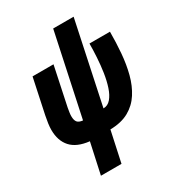

<svg xmlns="http://www.w3.org/2000/svg" viewBox="-231 -893 1155 1267"><g transform="rotate(-30 347.0 -259.5)"><path d="M160.2 240.2 210.9 6.8Q117.2 -3.4 72.5 -52.7Q27.8 -102.1 27.8 -185.1Q27.8 -206.5 31.5 -233.4Q35.2 -260.3 41 -288.1L97.2 -553.2H256.8L194.8 -258.8Q191.4 -240.2 189.2 -224.9Q187 -209.5 187 -196.8Q187 -168 198 -153.1Q209 -138.2 240.2 -134.8L373 -758.8H528.8L397 -136.2Q430.2 -136.2 453.6 -163.6Q477.1 -190.9 492.2 -236.6Q507.3 -282.2 515.6 -337.4Q523.9 -392.6 527.3 -449Q530.8 -505.4 530.8 -553.2H687Q687 -471.7 680.4 -391.4Q673.8 -311 655.3 -240Q636.7 -168.9 601.3 -113.8Q565.9 -58.6 508.8 -26.6Q451.7 5.4 367.2 6.8L316.9 240.2Z"/></g></svg>

Font: Open Sans Condensed ExtraBold
Style: Italic
Weight: 800
Width: 3
Italic angle: -12°
Designer: Monotype Design Team
Foundry: Monotype Imaging Inc.
Version: Version 3.003; ttfautohint (v1.8.4)